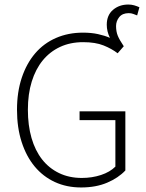

<svg xmlns="http://www.w3.org/2000/svg" viewBox="-20 -815 645 847"><path d="M338 12Q274 12 222 -12Q170 -36 133 -80.5Q96 -125 75.5 -188.5Q55 -252 55 -331Q55 -409 76 -472Q97 -535 135 -579.5Q173 -624 227 -647.5Q281 -671 346 -671Q383 -671 412.5 -664.5Q442 -658 465 -648Q451 -676 451 -706Q451 -748 478.5 -771.5Q506 -795 546 -795Q560 -795 572 -791.5Q584 -788 595 -783L585 -747Q577 -750 568 -753.5Q559 -757 548 -757Q520 -757 506 -739.5Q492 -722 492 -700Q492 -676 499.5 -657.5Q507 -639 526 -611L499 -580Q473 -600 437 -614.5Q401 -629 347 -629Q290 -629 245 -608Q200 -587 168.5 -548.5Q137 -510 120 -455Q103 -400 103 -331Q103 -262 119 -206.5Q135 -151 165.5 -112Q196 -73 240.5 -51.5Q285 -30 341 -30Q386 -30 425.5 -43Q465 -56 489 -80V-285H331V-324H533V-63Q502 -30 452.5 -9Q403 12 338 12Z"/></svg>

Font: CV Source Sans Light
Style: Regular
Weight: 300
Designer: Paul D. Hunt
Foundry: Adobe Systems Incorporated
Version: Version 3.001